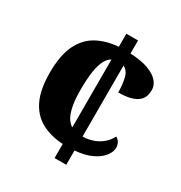

<svg xmlns="http://www.w3.org/2000/svg" viewBox="-168 -834 900 955"><g transform="rotate(30 282.0 -357.0)"><path d="M282 -81Q210 -85 157.5 -114Q105 -143 77 -202Q49 -261 49 -357Q49 -457 78.5 -517Q108 -577 160.5 -605.5Q213 -634 282 -639V-714H349V-639Q415 -636 455 -620.5Q495 -605 513.5 -582.5Q532 -560 532 -534Q532 -519 527.5 -502.5Q523 -486 508.5 -472Q494 -458 466 -449.5Q438 -441 393 -441Q393 -484 384.5 -520.5Q376 -557 349 -570V-162Q384 -163 412.5 -174Q441 -185 462 -204Q483 -223 494 -246Q509 -238 515.5 -224.5Q522 -211 522 -197Q522 -174 503 -149Q484 -124 446 -105.5Q408 -87 349 -82V0H282ZM282 -566Q263 -556 250 -531Q237 -506 230.5 -464Q224 -422 224 -358Q224 -310 230 -274Q236 -238 248.5 -213.5Q261 -189 282 -176Z"/></g></svg>

Font: Noto Serif Thai ExtraBold
Style: Regular
Weight: 800
Version: Version 2.001